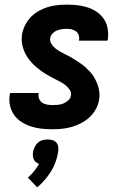

<svg xmlns="http://www.w3.org/2000/svg" viewBox="-20 -548 540 826"><path d="M205 8Q181 8 158 5.5Q135 3 113.5 -4Q92 -11 73 -23Q54 -35 41 -53Q28 -71 23 -94Q18 -117 22 -141Q22 -142 22.5 -144Q23 -146 24 -148H146V-145Q144 -133 148.5 -122.5Q153 -112 162 -106Q171 -100 182.5 -98Q194 -96 206 -96Q218 -96 229.5 -97Q241 -98 252 -102.5Q263 -107 273 -115.5Q283 -124 285 -136Q288 -150 280.5 -161Q273 -172 263 -180.5Q253 -189 241.5 -195Q230 -201 218.5 -207Q207 -213 195.5 -219Q184 -225 173 -232Q162 -239 152 -246.5Q142 -254 132.5 -262.5Q123 -271 114.5 -280.5Q106 -290 98.5 -301Q91 -312 86 -323.5Q81 -335 77.5 -348Q74 -361 73.5 -374.5Q73 -388 75 -402Q79 -422 89 -441.5Q99 -461 114 -476Q129 -491 148 -501.5Q167 -512 187 -518Q207 -524 227.5 -526Q248 -528 268 -528Q291 -528 313.5 -525.5Q336 -523 357.5 -516Q379 -509 397 -496.5Q415 -484 427 -466Q439 -448 443 -425.5Q447 -403 444 -380Q443 -378 443 -376.5Q443 -375 441 -373H319L320 -375Q322 -386 318.5 -396.5Q315 -407 307 -413Q299 -419 289 -421.5Q279 -424 268 -424Q257 -424 246 -422.5Q235 -421 225 -417Q215 -413 206.5 -404.5Q198 -396 196 -385Q194 -371 201 -359.5Q208 -348 218 -340Q228 -332 239.5 -325.5Q251 -319 262.5 -313.5Q274 -308 285.5 -301.5Q297 -295 307.5 -288Q318 -281 329 -273.5Q340 -266 349 -257.5Q358 -249 367 -239.5Q376 -230 382.5 -219.5Q389 -209 394.5 -197Q400 -185 403.5 -172Q407 -159 408 -145.5Q409 -132 406 -118Q403 -98 392 -78Q381 -58 364.5 -43Q348 -28 328.5 -18Q309 -8 288.5 -2Q268 4 247 6Q226 8 205 8ZM140 258 100 216Q115 203 127 188Q139 173 148 157Q140 154 134 149Q128 144 125 137Q122 130 121.5 122Q121 114 122 105Q124 95 129.5 84Q135 73 143.5 65.5Q152 58 163 55Q174 52 185 52Q196 52 206 55Q216 58 222.5 65.5Q229 73 230.5 84Q232 95 230 105Q227 127 219.5 148Q212 169 200 188.5Q188 208 173 225.5Q158 243 140 258Z"/></svg>

Font: Iosevka SS18 Extrabold
Style: Italic
Weight: 800
Italic angle: -9°
Monospace: yes
Designer: Belleve Invis
Foundry: Belleve Invis
Version: Version 25.1.1; ttfautohint (v1.8.4)